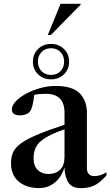

<svg xmlns="http://www.w3.org/2000/svg" viewBox="-20 -972 576 1003"><path d="M536 -55Q498.5 -13.5 468.2 -1.2Q438 11 404 11Q357.5 11 338.5 -16.5Q319.5 -44 316.5 -97Q301.5 -47.5 266.5 -18.5Q231.5 10.5 184 10.5Q118.5 10.5 78 -23.2Q37.5 -57 37.5 -119.5Q37.5 -150.5 47.8 -174.8Q58 -199 86.8 -221Q115.5 -243 171 -266.8Q226.5 -290.5 317 -320.5V-383Q317 -482 219.5 -482Q185.5 -482 159 -476.5Q155.5 -446.5 150 -423Q144.5 -399.5 136 -389Q129 -380 114.8 -374.8Q100.5 -369.5 85 -369.5Q42 -369.5 42 -400Q42 -421.5 62.8 -443.2Q83.5 -465 117.2 -483Q151 -501 191 -512Q231 -523 269.5 -523Q359 -523 396.5 -484.5Q434 -446 434 -382.5V-94.5Q434 -71.5 444.8 -61.8Q455.5 -52 473.5 -52Q504.5 -52 536 -72ZM155.5 -146.5Q155.5 -104 177.8 -83.5Q200 -63 233 -63Q270.5 -63 293.8 -85.2Q317 -107.5 317 -151.5V-296.5Q248.5 -272.5 214 -250.2Q179.5 -228 167.5 -203Q155.5 -178 155.5 -146.5ZM246.5 -742.5Q287 -742.5 314 -716.2Q341 -690 341 -650Q341 -610 314 -583.8Q287 -557.5 246.5 -557.5Q206 -557.5 179 -583.8Q152 -610 152 -650Q152 -690 179 -716.2Q206 -742.5 246.5 -742.5ZM246.5 -580.5Q276.5 -580.5 295.8 -600Q315 -619.5 315 -650Q315 -680.5 295.8 -700.2Q276.5 -720 246.5 -720Q216.5 -720 197.2 -700.2Q178 -680.5 178 -650Q178 -619.5 197.2 -600Q216.5 -580.5 246.5 -580.5ZM229.5 -789 296.5 -952H401.5V-948L245.5 -789Z"/></svg>

Font: Newsreader Display Medium
Style: Regular
Weight: 500
Designer: Hugues Gentile
Foundry: Production Type
Version: Version 1.001